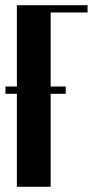

<svg xmlns="http://www.w3.org/2000/svg" viewBox="-20 -719 357 739"><path d="M45 -699H317V-671H175V0H45ZM1 -386H233V-358H1Z"/></svg>

Font: Moniqa Black Heading
Style: Regular
Weight: 900
Designer: Rajesh Rajput
Foundry: Rajesh Rajput
Version: Version 1.000